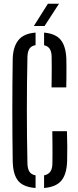

<svg xmlns="http://www.w3.org/2000/svg" viewBox="-20 -976 408 1004"><path d="M166 7Q102.5 2.5 75.2 -30.2Q48 -63 46.5 -132.5Q45.5 -199.5 45 -266.2Q44.5 -333 44.5 -399.8Q44.5 -466.5 45 -533.5Q45.5 -600.5 46.5 -667.5Q48 -730.5 76 -765.8Q104 -801 166 -805.5V-740Q144.5 -736.5 134.5 -722Q124.5 -707.5 123.5 -679.5Q122 -607.5 121.2 -538.2Q120.5 -469 120.5 -400Q120.5 -331 121.2 -261.5Q122 -192 123.5 -120.5Q124.5 -92.5 134.2 -77.8Q144 -63 166 -59ZM210.5 7V-59Q232.5 -63.5 243 -78.2Q253.5 -93 254 -120.5Q254.5 -146.5 254.5 -176Q254.5 -205.5 254.2 -234.8Q254 -264 253.5 -290H330Q331.5 -250 331.8 -211.2Q332 -172.5 331 -132.5Q328.5 -64 300.5 -31Q272.5 2 210.5 7ZM249.5 -519Q250 -544 250.2 -571.5Q250.5 -599 250.5 -627Q250.5 -655 250 -679.5Q249.5 -706 240 -720.5Q230.5 -735 210.5 -739.5V-805.5Q270 -800.5 297.2 -767.8Q324.5 -735 327 -667Q327.5 -648.5 327.5 -620.8Q327.5 -593 327.2 -565.5Q327 -538 326.5 -519ZM157 -840 230.5 -956.5H288.5L213 -840Z"/></svg>

Font: Big Shoulders Stencil Display Thin Medium
Style: Regular
Weight: 500
Version: Version 2.001